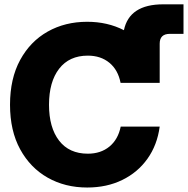

<svg xmlns="http://www.w3.org/2000/svg" viewBox="-20 -838 852 870"><path d="M375 11.7Q274.9 11.7 196 -33Q117.2 -77.6 71.3 -161.6Q25.4 -245.6 25.4 -363.3Q25.4 -481.9 71.3 -566.2Q117.2 -650.4 196 -694.8Q274.9 -739.3 375 -739.3Q467.3 -739.3 541.5 -701.2Q565.9 -818.4 719.7 -818.4H811.5V-684.6H749.5Q703.6 -684.6 703.6 -640.1V-462.4H526.4Q515.1 -521 475.8 -553.5Q436.5 -585.9 377.9 -585.9Q293.9 -585.9 248 -526.6Q202.1 -467.3 202.1 -363.3Q202.1 -259.8 247.8 -200.7Q293.5 -141.6 377.9 -141.6Q436.5 -141.6 475.8 -173.8Q515.1 -206.1 526.9 -264.2H703.6Q692.4 -180.7 648.2 -118.7Q604 -56.6 533.9 -22.5Q463.9 11.7 375 11.7Z"/></svg>

Font: Inter Display ExtraBold
Style: Regular
Weight: 800
Designer: Rasmus Andersson
Foundry: rsms
Version: Version 4.000;git-a52131595